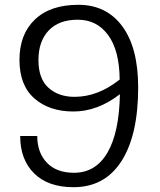

<svg xmlns="http://www.w3.org/2000/svg" viewBox="-20 -765 666 799"><path d="M286 14Q180 14 122 -43.5Q64 -101 64 -199H135Q135 -130 175 -88Q215 -46 288 -46Q378 -46 427 -129.5Q476 -213 479 -373Q386 -301 285.5 -301Q185 -301 123 -355.5Q61 -410 61 -516Q61 -622 125 -683.5Q189 -745 306 -745Q423 -745 489 -655.5Q555 -566 555 -401Q555 -203 485.5 -94.5Q416 14 286 14ZM290 -362Q388 -362 478 -434Q477 -555 430 -619Q383 -683 304 -683Q225 -683 182.5 -638Q140 -593 140 -515Q140 -437 182 -399.5Q224 -362 290 -362Z"/></svg>

Font: Fauna One
Style: Regular
Weight: 400
Version: Version 1.001